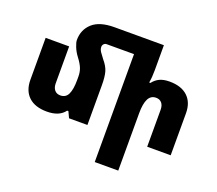

<svg xmlns="http://www.w3.org/2000/svg" viewBox="-158 -980 1628 1443"><g transform="rotate(20 656.5 -258.5)"><path d="M1249 -336V0H1061V-295Q1061 -330 1044.5 -349.5Q1028 -369 999 -369Q957 -369 937.5 -330.5Q918 -292 918 -216V243H730V-620H511Q498 -620 489 -610.5Q480 -601 480 -587Q480 -568 493 -548.5Q506 -529 525 -505Q561 -463 572 -423.5Q583 -384 583 -317V0H436L413 -49H403Q360 10 261 10Q166 10 115 -38Q64 -86 64 -173V-508H252V-213Q252 -179 268.5 -159Q285 -139 315 -139Q358 -139 376.5 -177.5Q395 -216 395 -292V-319Q395 -354 383.5 -384Q372 -414 341 -455Q318 -485 304 -519.5Q290 -554 290 -573Q290 -656 347.5 -708Q405 -760 523 -760H806H918V-560Q918 -502 910 -459H920Q943 -489 974.5 -503.5Q1006 -518 1053 -518Q1147 -518 1198 -470Q1249 -422 1249 -336Z"/></g></svg>

Font: Noto Sans Armenian Black
Style: Regular
Weight: 900
Designer: Monotype Design team
Foundry: Monotype Imaging Inc.
Version: Version 1.000